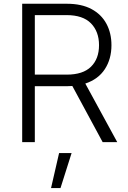

<svg xmlns="http://www.w3.org/2000/svg" viewBox="-20 -747 671 1009"><path d="M96.6 0V-727.3H331.3Q408.7 -727.3 460.8 -699.4Q512.8 -671.5 539.2 -622.3Q565.7 -573.2 565.7 -509.6Q565.7 -436.8 530.9 -383.5Q496.1 -330.3 428.3 -307.9L596.2 0H519.5L360.1 -295.1Q346.6 -294 332.4 -294H163V0ZM163 -354.8H330.6Q416.2 -354.8 458.3 -396.5Q500.4 -438.2 500.4 -509.6Q500.4 -581 458.1 -624.3Q415.8 -667.6 329.5 -667.6H163ZM248.2 241.5 290.5 57.5H356.2L297.9 241.5Z"/></svg>

Font: Inter Zeller Light
Style: Regular
Weight: 300
Designer: Rasmus Andersson; Joe Bland
Foundry: zeller
Version: Version 3.015;git-dec3a8cb1